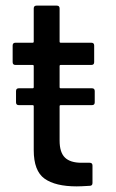

<svg xmlns="http://www.w3.org/2000/svg" viewBox="-20 -661 412 683"><path d="M307 -287H196Q192 -287 192 -283V-161Q192 -119 211 -100.5Q230 -82 270 -82H299Q309 -82 309 -72V-10Q309 0 299 0Q267 2 253 2Q177 2 138.5 -25.5Q100 -53 100 -127V-283Q100 -287 96 -287H47Q37 -287 37 -297V-337Q37 -347 47 -347H96Q100 -347 100 -351V-426Q100 -430 96 -430H35Q25 -430 25 -440V-499Q25 -509 35 -509H96Q100 -509 100 -513V-631Q100 -641 110 -641H182Q192 -641 192 -631V-513Q192 -509 196 -509H305Q315 -509 315 -499V-440Q315 -430 305 -430H196Q192 -430 192 -426V-351Q192 -347 196 -347H307Q317 -347 317 -337V-297Q317 -287 307 -287Z"/></svg>

Font: BarlowMedium
Style: Regular
Weight: 500
Designer: Jeremy Tribby
Foundry: Tribby Type
Version: Version 1.422